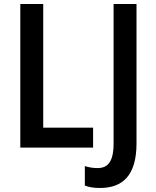

<svg xmlns="http://www.w3.org/2000/svg" viewBox="-20 -734 777 955"><path d="M81 0H443V-99H195V-714H81ZM477 201C590 201 659 139 659 -21V-714H545V-21C545 74 514 102 465 102C441 102 420 98 402 92V189C422 197 447 201 477 201Z"/></svg>

Font: Noto Sans UI SemiCondensed Medium
Style: Regular
Weight: 500
Width: 4
Designer: Monotype Design Team
Foundry: Monotype Imaging Inc.
Version: Version 1.901